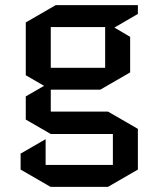

<svg xmlns="http://www.w3.org/2000/svg" viewBox="-20 -520 615 745"><path d="M177 0 80 -56V-146L151 -187L80 -228V-433L196 -500H515V-466L424 -413L485 -377V-239L369 -172H177V-87H399L515 -20V138L399 205H176L60 138V76L157 20V120H418V0ZM177 -415V-257H388V-415Z"/></svg>

Font: Quantico
Style: Regular
Weight: 400
Designer: Matt Desmond
Foundry: MADtype
Version: Version 2.002